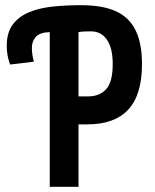

<svg xmlns="http://www.w3.org/2000/svg" viewBox="-20 -721 600 741"><path d="M172 0V-597Q134 -596 118.5 -579Q103 -562 103 -536Q103 -523 105 -509.5Q107 -496 111 -483L19 -472Q12 -490 9 -508.5Q6 -527 6 -544Q6 -595 29 -626Q52 -657 91.5 -673.5Q131 -690 182.5 -695.5Q234 -701 292 -701Q376 -701 427.5 -677.5Q479 -654 503.5 -603.5Q528 -553 528 -474Q528 -355 475 -298Q422 -241 317 -241H283V0ZM283 -349H320Q364 -349 389.5 -376.5Q415 -404 415 -474Q415 -536 392.5 -568Q370 -600 331 -600Q321 -600 306.5 -599.5Q292 -599 283 -597Z"/></svg>

Font: Ubuntu Sans Mono SemiBold
Style: Regular
Weight: 600
Monospace: yes
Designer: Dalton Maag Ltd
Foundry: Dalton Maag Ltd
Version: Version 1.006